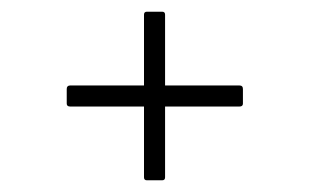

<svg xmlns="http://www.w3.org/2000/svg" viewBox="-20 -465 529 328"><path d="M231 -157Q226 -157 226 -162V-283H100Q94 -283 94 -288V-313Q94 -319 100 -319H226V-440Q226 -445 231 -445H257Q262 -445 262 -440V-319H389Q395 -319 395 -313V-288Q395 -283 389 -283H262V-162Q262 -157 257 -157Z"/></svg>

Font: Sofia Sans Condensed ExtraLight
Style: Regular
Weight: 250
Version: Version 4.100